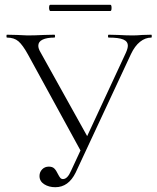

<svg xmlns="http://www.w3.org/2000/svg" viewBox="-20 -770 654 802"><path d="M145 -35Q145 -51 156 -62.5Q167 -74 184 -74Q199 -74 207 -66Q215 -58 222 -43Q227 -33 231.5 -27.5Q236 -22 243 -22Q262 -22 277 -57L506 -550Q514 -568 514 -579Q514 -597 495 -605Q476 -613 434 -613Q431 -613 431 -619Q431 -625 434 -625L474 -624Q508 -622 535 -622Q551 -622 575 -624L612 -625Q614 -625 614 -619Q614 -613 612 -613Q587 -613 565 -595.5Q543 -578 527 -544L296 -49Q266 12 211 12Q184 12 164.5 -0.5Q145 -13 145 -35ZM9 -613Q7 -613 7 -619Q7 -625 9 -625L52 -624Q82 -622 95 -622Q124 -622 164 -624L207 -625Q210 -625 210 -619Q210 -613 207 -613Q176 -613 158 -604.5Q140 -596 140 -579Q140 -567 149 -552L351 -189L323 -129L97 -542Q75 -582 57 -597.5Q39 -613 9 -613ZM185 -737Q185 -750 190 -750H441Q446 -750 446 -737Q446 -724 441 -724H190Q188 -724 186.5 -728Q185 -732 185 -737Z"/></svg>

Font: Cormorant SC Light
Style: Regular
Weight: 300
Designer: Christian Thalmann (Catharsis Fonts)
Foundry: Catharsis Fonts
Version: Version 4.000